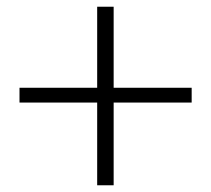

<svg xmlns="http://www.w3.org/2000/svg" viewBox="-20 -644 627 571"><path d="M550 -339V-383H318V-624H269V-383H38V-339H269V-93H318V-339Z"/></svg>

Font: Noto Serif KR Medium
Style: Regular
Weight: 500
Designer: Ryoko NISHIZUKA 西塚涼子 (kana & ideographs); Frank Grießhammer (Latin, Greek & Cyrillic); Wenlong ZHANG 张文龙 (bopomofo); San
Foundry: Adobe
Version: Version 2.001;hotconv 1.1.0;makeotfexe 2.6.0